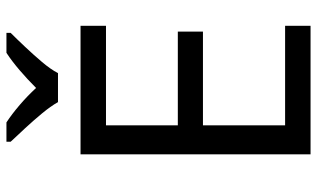

<svg xmlns="http://www.w3.org/2000/svg" viewBox="-214 -770 984 596"><g transform="rotate(-90 278.0 -472.0)"><path d="M496 0H97V-714H496V-635H187V-412H478V-334H187V-79H496ZM259 -784Q246 -807 224 -833.5Q202 -860 178 -886Q154 -912 136 -931V-944H196Q222 -927 250 -903Q278 -879 303 -852Q330 -879 358 -903Q386 -927 412 -944H474V-931Q455 -912 430.5 -886Q406 -860 383.5 -833.5Q361 -807 349 -784Z"/></g></svg>

Font: Noto Sans New Tai Lue
Style: Regular
Weight: 400
Designer: Monotype Design Team
Foundry: Monotype Imaging Inc.
Version: Version 2.003